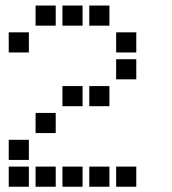

<svg xmlns="http://www.w3.org/2000/svg" viewBox="-20 -708 640 715"><path d="M113.5 -687.5Q112.5 -687.5 112.5 -687.5Q112.5 -687.5 112.5 -686.5V-613.5Q112.5 -612.5 112.5 -612.5Q112.5 -612.5 113.5 -612.5H186.5Q187.5 -612.5 187.5 -612.5Q187.5 -612.5 187.5 -613.5V-686.5Q187.5 -687.5 187.5 -687.5Q187.5 -687.5 186.5 -687.5ZM213.5 -687.5Q212.5 -687.5 212.5 -687.5Q212.5 -687.5 212.5 -686.5V-613.5Q212.5 -612.5 212.5 -612.5Q212.5 -612.5 213.5 -612.5H286.5Q287.5 -612.5 287.5 -612.5Q287.5 -612.5 287.5 -613.5V-686.5Q287.5 -687.5 287.5 -687.5Q287.5 -687.5 286.5 -687.5ZM313.5 -687.5Q312.5 -687.5 312.5 -687.5Q312.5 -687.5 312.5 -686.5V-613.5Q312.5 -612.5 312.5 -612.5Q312.5 -612.5 313.5 -612.5H386.5Q387.5 -612.5 387.5 -612.5Q387.5 -612.5 387.5 -613.5V-686.5Q387.5 -687.5 387.5 -687.5Q387.5 -687.5 386.5 -687.5ZM13.5 -587.5Q12.5 -587.5 12.5 -587.5Q12.5 -587.5 12.5 -586.5V-513.5Q12.5 -512.5 12.5 -512.5Q12.5 -512.5 13.5 -512.5H86.5Q87.5 -512.5 87.5 -512.5Q87.5 -512.5 87.5 -513.5V-586.5Q87.5 -587.5 87.5 -587.5Q87.5 -587.5 86.5 -587.5ZM413.5 -587.5Q412.5 -587.5 412.5 -587.5Q412.5 -587.5 412.5 -586.5V-513.5Q412.5 -512.5 412.5 -512.5Q412.5 -512.5 413.5 -512.5H486.5Q487.5 -512.5 487.5 -512.5Q487.5 -512.5 487.5 -513.5V-586.5Q487.5 -587.5 487.5 -587.5Q487.5 -587.5 486.5 -587.5ZM413.5 -487.5Q412.5 -487.5 412.5 -487.5Q412.5 -487.5 412.5 -486.5V-413.5Q412.5 -412.5 412.5 -412.5Q412.5 -412.5 413.5 -412.5H486.5Q487.5 -412.5 487.5 -412.5Q487.5 -412.5 487.5 -413.5V-486.5Q487.5 -487.5 487.5 -487.5Q487.5 -487.5 486.5 -487.5ZM213.5 -387.5Q212.5 -387.5 212.5 -387.5Q212.5 -387.5 212.5 -386.5V-313.5Q212.5 -312.5 212.5 -312.5Q212.5 -312.5 213.5 -312.5H286.5Q287.5 -312.5 287.5 -312.5Q287.5 -312.5 287.5 -313.5V-386.5Q287.5 -387.5 287.5 -387.5Q287.5 -387.5 286.5 -387.5ZM313.5 -387.5Q312.5 -387.5 312.5 -387.5Q312.5 -387.5 312.5 -386.5V-313.5Q312.5 -312.5 312.5 -312.5Q312.5 -312.5 313.5 -312.5H386.5Q387.5 -312.5 387.5 -312.5Q387.5 -312.5 387.5 -313.5V-386.5Q387.5 -387.5 387.5 -387.5Q387.5 -387.5 386.5 -387.5ZM113.5 -287.5Q112.5 -287.5 112.5 -287.5Q112.5 -287.5 112.5 -286.5V-213.5Q112.5 -212.5 112.5 -212.5Q112.5 -212.5 113.5 -212.5H186.5Q187.5 -212.5 187.5 -212.5Q187.5 -212.5 187.5 -213.5V-286.5Q187.5 -287.5 187.5 -287.5Q187.5 -287.5 186.5 -287.5ZM13.5 -187.5Q12.5 -187.5 12.5 -187.5Q12.5 -187.5 12.5 -186.5V-113.5Q12.5 -112.5 12.5 -112.5Q12.5 -112.5 13.5 -112.5H86.5Q87.5 -112.5 87.5 -112.5Q87.5 -112.5 87.5 -113.5V-186.5Q87.5 -187.5 87.5 -187.5Q87.5 -187.5 86.5 -187.5ZM13.5 -87.5Q12.5 -87.5 12.5 -87.5Q12.5 -87.5 12.5 -86.5V-13.5Q12.5 -12.5 12.5 -12.5Q12.5 -12.5 13.5 -12.5H86.5Q87.5 -12.5 87.5 -12.5Q87.5 -12.5 87.5 -13.5V-86.5Q87.5 -87.5 87.5 -87.5Q87.5 -87.5 86.5 -87.5ZM113.5 -87.5Q112.5 -87.5 112.5 -87.5Q112.5 -87.5 112.5 -86.5V-13.5Q112.5 -12.5 112.5 -12.5Q112.5 -12.5 113.5 -12.5H186.5Q187.5 -12.5 187.5 -12.5Q187.5 -12.5 187.5 -13.5V-86.5Q187.5 -87.5 187.5 -87.5Q187.5 -87.5 186.5 -87.5ZM213.5 -87.5Q212.5 -87.5 212.5 -87.5Q212.5 -87.5 212.5 -86.5V-13.5Q212.5 -12.5 212.5 -12.5Q212.5 -12.5 213.5 -12.5H286.5Q287.5 -12.5 287.5 -12.5Q287.5 -12.5 287.5 -13.5V-86.5Q287.5 -87.5 287.5 -87.5Q287.5 -87.5 286.5 -87.5ZM313.5 -87.5Q312.5 -87.5 312.5 -87.5Q312.5 -87.5 312.5 -86.5V-13.5Q312.5 -12.5 312.5 -12.5Q312.5 -12.5 313.5 -12.5H386.5Q387.5 -12.5 387.5 -12.5Q387.5 -12.5 387.5 -13.5V-86.5Q387.5 -87.5 387.5 -87.5Q387.5 -87.5 386.5 -87.5ZM413.5 -87.5Q412.5 -87.5 412.5 -87.5Q412.5 -87.5 412.5 -86.5V-13.5Q412.5 -12.5 412.5 -12.5Q412.5 -12.5 413.5 -12.5H486.5Q487.5 -12.5 487.5 -12.5Q487.5 -12.5 487.5 -13.5V-86.5Q487.5 -87.5 487.5 -87.5Q487.5 -87.5 486.5 -87.5Z"/></svg>

Font: Doto Black
Style: Regular
Weight: 900
Monospace: yes
Version: Version 1.000